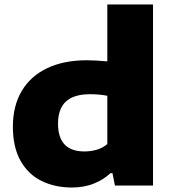

<svg xmlns="http://www.w3.org/2000/svg" viewBox="-20 -828 766 857"><path d="M37.5 -262.5Q37.5 -355.5 77.2 -422.2Q117 -489 191.2 -524Q265.5 -559 367.5 -559Q406 -559 459 -554V-808H663V0H493L482 -55H473Q441 -25 397.5 -8Q354 9 301 9Q226 9 166.5 -19.8Q107 -48.5 72.2 -109.5Q37.5 -170.5 37.5 -262.5ZM459 -185V-400.5Q423 -407.5 382 -407.5Q309.5 -407.5 274.2 -374.8Q239 -342 239 -276Q239 -152 357 -152Q386 -152 412.8 -160Q439.5 -168 459 -185Z"/></svg>

Font: Encode Sans Expanded ExtraBold
Style: Regular
Weight: 800
Width: 7
Designer: Multiple Designers
Foundry: Impallari Type
Version: Version 2.000